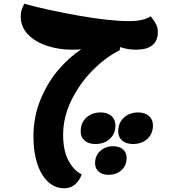

<svg xmlns="http://www.w3.org/2000/svg" viewBox="-20 -619 1005 1028"><path d="M825 -446Q825 -400 795 -376.5Q765 -353 710 -353Q663 -353 623 -367L621 -350Q546 -313 476.5 -243Q407 -173 362.5 -82.5Q318 8 318 103Q318 188 347 241.5Q376 295 417 314Q409 343 384.5 366Q360 389 323 389Q275 389 237.5 354.5Q200 320 179.5 257.5Q159 195 159 113Q159 6 197 -86Q235 -178 293 -245.5Q351 -313 415 -355Q399 -353 365 -353Q294 -353 231 -374Q168 -395 129.5 -435Q91 -475 91 -531Q91 -550 95.5 -565Q100 -580 110 -599Q233 -565 400 -535.5Q567 -506 671 -506Q750 -506 787 -532Q808 -505 816.5 -487.5Q825 -470 825 -446ZM490 152Q454 152 433 133.5Q412 115 412 84Q412 39 442 11Q472 -17 519 -17Q555 -17 576.5 2Q598 21 598 52Q598 97 568 124.5Q538 152 490 152ZM799 52Q799 97 769 124.5Q739 152 692 152Q655 152 634 133.5Q613 115 613 84Q613 39 643 11Q673 -17 720 -17Q756 -17 777.5 2Q799 21 799 52ZM658 226Q658 267 630.5 292Q603 317 561 317Q528 317 508.5 300Q489 283 489 255Q489 215 516.5 189.5Q544 164 586 164Q619 164 638.5 181Q658 198 658 226Z"/></svg>

Font: Lemonada SemiBold
Style: Regular
Weight: 600
Designer: Mohamed Gaber (Arabic) Eduardo Tunni (Latin)
Foundry: Kief Type Foundry
Version: Version 3.006